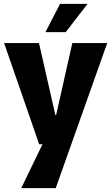

<svg xmlns="http://www.w3.org/2000/svg" viewBox="-20 -741 570 985"><path d="M1 -520H180L264 -151H268L351 -520H530L266 224H89L198 -1H181ZM213 -576 288 -721H429L317 -576Z"/></svg>

Font: Murecho
Style: Bold
Weight: 700
Designer: Neil Summerour
Foundry: Positype
Version: Version 1.010; ttfautohint (v1.8.3)